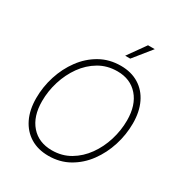

<svg xmlns="http://www.w3.org/2000/svg" viewBox="-215 -1094 1182 1255"><g transform="rotate(30 376.0 -466.0)"><path d="M332.5 9.8Q253.4 9.8 195.8 -25.6Q138.2 -61 106.9 -125.5Q75.7 -189.9 75.7 -277.8Q75.7 -362.8 101.8 -444.6Q127.9 -526.4 176.8 -592.5Q225.6 -658.7 294.9 -698Q364.3 -737.3 450.7 -737.3Q529.3 -737.3 586.7 -702.1Q644 -667 675 -602.3Q706.1 -537.6 706.1 -449.7Q706.1 -364.7 680.2 -283Q654.3 -201.2 605.7 -135Q557.1 -68.8 488 -29.5Q418.9 9.8 332.5 9.8ZM334 -32.7Q410.2 -32.7 470.9 -68.6Q531.7 -104.5 574.7 -164.6Q617.7 -224.6 640.4 -298.3Q663.1 -372.1 663.1 -447.8Q663.1 -562.5 605.2 -628.7Q547.4 -694.8 449.2 -694.8Q372.6 -694.8 311.5 -658.9Q250.5 -623 207.5 -563Q164.6 -502.9 141.6 -429.2Q118.7 -355.5 118.7 -279.8Q118.7 -165 176.5 -98.9Q234.4 -32.7 334 -32.7ZM440.9 -808.1 536.1 -941.9H586.9L479 -808.1Z"/></g></svg>

Font: Inter Extra Light
Style: Italic
Weight: 200
Italic angle: -9.39999°
Designer: Rasmus Andersson
Foundry: rsms
Version: Version 4.000;git-3c8e0fc